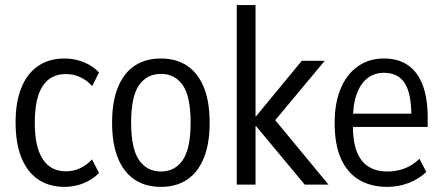

<svg xmlns="http://www.w3.org/2000/svg" viewBox="-20 -725 1737 754"><path d="M233.9 8.9Q172.7 8.9 129.6 -20.5Q86.4 -50 63.8 -106.6Q41.2 -163.2 41.2 -244.2Q41.2 -324.2 63.8 -380.3Q86.4 -436.3 129.6 -465.8Q172.7 -495.3 233.2 -495.3Q273.2 -495.3 308.4 -481.1Q343.7 -466.9 368.9 -440.6L342.1 -387.1Q320.8 -410 295.1 -422.1Q269.4 -434.2 238.7 -434.2Q178.3 -434.2 147.5 -387Q116.6 -339.8 116.6 -242.4Q116.6 -147.5 148 -99.9Q179.3 -52.2 238.4 -52.2Q268.9 -52.2 294.7 -64.4Q320.5 -76.6 341.3 -99L368.9 -45.8Q343.7 -19.7 308 -5.4Q272.4 8.9 233.9 8.9Z M611.8 8.9Q551.8 8.9 509.1 -19.3Q466.5 -47.5 443.3 -103.7Q420.2 -159.9 420.2 -243.4Q420.2 -326.7 443.3 -382.8Q466.5 -438.9 509.1 -467.1Q551.8 -495.3 611.8 -495.3Q671.7 -495.3 714.4 -467.1Q757 -438.9 780.2 -382.8Q803.3 -326.7 803.3 -243.4Q803.3 -159.9 780.2 -103.7Q757 -47.5 714.4 -19.3Q671.7 8.9 611.8 8.9ZM611.8 -51.5Q666.9 -51.5 697.7 -96.5Q728.6 -141.5 728.6 -243.9Q728.6 -346.1 697.7 -390.5Q666.9 -434.9 611.8 -434.9Q557.1 -434.9 526 -390.5Q494.9 -346.1 494.9 -243.9Q494.9 -141.5 526 -96.5Q557.1 -51.5 611.8 -51.5Z M909.8 0V-705H983.5V-268.2H985.5L1165.2 -486.3H1255.3L1043 -231.6L1043.9 -273.6L1270.1 0H1176.7L985.5 -229.8H983.5V0Z M1500.6 8.9Q1437.4 8.9 1391.1 -18.2Q1344.8 -45.4 1319.5 -100.7Q1294.2 -156.1 1294.2 -241.6Q1294.2 -320.9 1317.9 -377.2Q1341.5 -433.6 1385.3 -464.4Q1429 -495.3 1487.8 -495.3Q1544.1 -495.3 1582.3 -468.8Q1620.6 -442.4 1640.1 -390.5Q1659.6 -338.5 1659.6 -262.6V-226.6H1351.9V-278.5H1609.4L1595.7 -264.3Q1595.7 -358.4 1569.2 -398.8Q1542.7 -439.1 1488.5 -439.1Q1450.1 -439.1 1422.7 -417.7Q1395.2 -396.3 1380.4 -354.4Q1365.6 -312.6 1365.6 -248.9V-233.6Q1365.6 -169.2 1381.4 -129.1Q1397.2 -89.1 1427.6 -70.3Q1458 -51.5 1502.5 -51.5Q1536.3 -51.5 1568.3 -63.3Q1600.2 -75.1 1627.3 -101.5L1654.2 -49.7Q1623.3 -20.9 1583.8 -6Q1544.3 8.9 1500.6 8.9Z"/></svg>

Font: Nunito Sans 12pt ExtraLight Condensed
Style: Regular
Weight: 200
Width: 3
Version: Version 3.101;gftools[0.9.27]